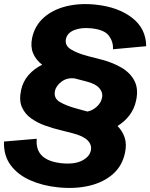

<svg xmlns="http://www.w3.org/2000/svg" viewBox="-52 -732 744 950"><path d="M233.9 194.8Q158.7 187 97.4 159.9Q36.1 132.8 0.7 85.2Q-34.7 37.6 -32.2 -31.7L129.9 -45.4Q119.6 61.5 252.9 75.7Q315.9 82 353.5 63Q391.1 43.9 397.5 12.7Q403.3 -14.6 382.1 -36.9Q360.8 -59.1 307.1 -72.8L243.7 -88.9Q209 -97.2 171.4 -110.6Q133.8 -124 102.8 -145.8Q71.8 -167.5 56.6 -201.4Q41.5 -235.4 52.2 -285.6Q61.5 -329.1 89.1 -360.6Q116.7 -392.1 156.7 -411.6Q125 -436 111.6 -469Q98.1 -502 106.9 -544.4Q120.1 -605.5 164.8 -645Q209.5 -684.6 276.1 -700.9Q342.8 -717.3 421.9 -709Q532.7 -697.3 601.6 -644Q670.4 -590.8 671.4 -503.4L507.3 -488.3Q508.8 -525.4 486.8 -555.2Q464.8 -585 400.9 -591.8Q350.6 -597.2 315.7 -583.3Q280.8 -569.3 274.4 -539.6Q267.6 -507.3 298.3 -488Q329.1 -468.8 382.3 -454.6L452.6 -436.5Q506.3 -422.4 549.3 -397.2Q592.3 -372.1 613 -332.5Q633.8 -293 621.6 -235.4Q612.8 -193.4 588.6 -161.6Q564.5 -129.9 529.3 -108.4Q554.2 -84 564.9 -51Q575.7 -18.1 566.4 24.4Q552.7 89.8 505.4 130.6Q458 171.4 387.7 187.5Q317.4 203.6 233.9 194.8ZM380.4 -180.2Q404.8 -184.6 426 -203.4Q447.3 -222.2 452.6 -247.1Q458.5 -273.4 439.9 -295.4Q421.4 -317.4 376.5 -328.6L318.4 -343.8Q281.2 -349.1 253.2 -328.6Q225.1 -308.1 219.7 -280.8Q212.9 -245.6 244.6 -227.1Q276.4 -208.5 327.1 -194.8Z"/></svg>

Font: Schibsted Grotesk ExtraBold
Style: Italic
Weight: 800
Italic angle: -12°
Designer: Bakken & Baeck AS, Henrik Kongsvoll
Foundry: Schibsted ASA
Version: Version 1.100; ttfautohint (v1.8.4.7-5d5b);gftools[0.9.25]